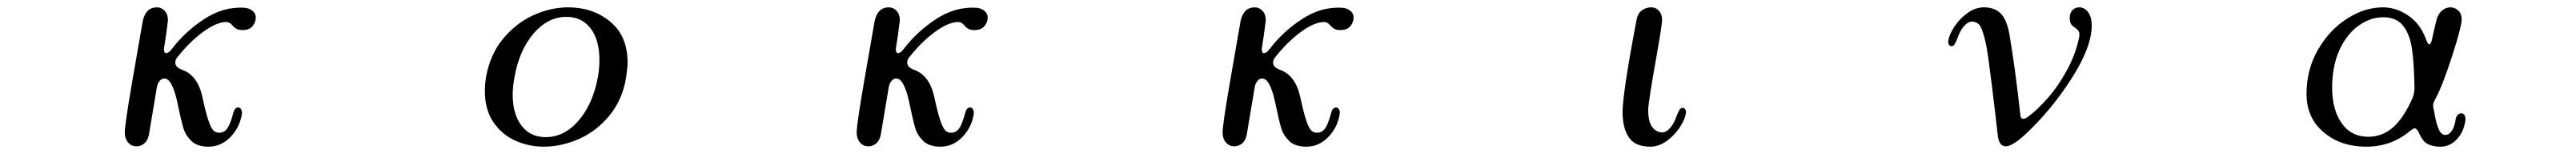

<svg xmlns="http://www.w3.org/2000/svg" viewBox="-20 -400 7040 420"><path d="M370 -342Q378 -380 409 -380Q421 -380 430 -370.5Q439 -361 439 -345L434 -306L428 -267Q428 -255 434 -255Q441 -255 450 -267Q486 -314 538 -348Q590 -382 647 -379Q661 -378 670 -370.5Q679 -363 679 -353Q679 -339 670 -328.5Q661 -318 643 -318Q632 -318 626 -321.5Q620 -325 613.5 -332.5Q607 -340 599 -340Q572 -340 535 -313Q498 -286 464 -243Q459 -237 459 -229Q459 -217 477 -210Q520 -195 533 -136Q542 -94 549 -73Q556 -52 562.5 -45Q569 -38 579 -38Q592 -38 600.5 -49Q609 -60 617 -90Q621 -107 631 -107Q636 -107 639 -101.5Q642 -96 641 -89Q635 -52 609.5 -26Q584 0 550 0Q519 0 503 -15.5Q487 -31 481 -51Q475 -71 463 -128Q457 -154 448.5 -170Q440 -186 429 -186Q422 -186 416.5 -179.5Q411 -173 409 -164L387 -33Q384 -17 374.5 -9Q365 -1 353 -1Q339 -1 330 -11.5Q321 -22 321 -38Q321 -60 340.5 -173Q360 -286 370 -342Z M1305 -151Q1305 -170 1308 -189Q1319 -251 1354.5 -294Q1390 -337 1437.5 -358.5Q1485 -380 1533 -380Q1600 -380 1647.5 -341Q1695 -302 1695 -229Q1695 -217 1691 -189Q1681 -128 1645.5 -85Q1610 -42 1562 -21Q1514 0 1466 0Q1424 0 1387 -17Q1350 -34 1327.5 -68Q1305 -102 1305 -151ZM1614 -190Q1618 -213 1618 -237Q1618 -291 1594 -322.5Q1570 -354 1528 -354Q1477 -354 1438 -308.5Q1399 -263 1386 -190Q1381 -162 1381 -142Q1381 -89 1405 -57.5Q1429 -26 1471 -26Q1522 -26 1561 -71Q1600 -116 1614 -190Z M2370 -342Q2378 -380 2409 -380Q2421 -380 2430 -370.5Q2439 -361 2439 -345L2434 -306L2428 -267Q2428 -255 2434 -255Q2441 -255 2450 -267Q2486 -314 2538 -348Q2590 -382 2647 -379Q2661 -378 2670 -370.5Q2679 -363 2679 -353Q2679 -339 2670 -328.5Q2661 -318 2643 -318Q2632 -318 2626 -321.5Q2620 -325 2613.5 -332.5Q2607 -340 2599 -340Q2572 -340 2535 -313Q2498 -286 2464 -243Q2459 -237 2459 -229Q2459 -217 2477 -210Q2520 -195 2533 -136Q2542 -94 2549 -73Q2556 -52 2562.5 -45Q2569 -38 2579 -38Q2592 -38 2600.5 -49Q2609 -60 2617 -90Q2621 -107 2631 -107Q2636 -107 2639 -101.5Q2642 -96 2641 -89Q2635 -52 2609.5 -26Q2584 0 2550 0Q2519 0 2503 -15.5Q2487 -31 2481 -51Q2475 -71 2463 -128Q2457 -154 2448.5 -170Q2440 -186 2429 -186Q2422 -186 2416.5 -179.5Q2411 -173 2409 -164L2387 -33Q2384 -17 2374.5 -9Q2365 -1 2353 -1Q2339 -1 2330 -11.5Q2321 -22 2321 -38Q2321 -60 2340.5 -173Q2360 -286 2370 -342Z M3370 -342Q3378 -380 3409 -380Q3421 -380 3430 -370.5Q3439 -361 3439 -345L3434 -306L3428 -267Q3428 -255 3434 -255Q3441 -255 3450 -267Q3486 -314 3538 -348Q3590 -382 3647 -379Q3661 -378 3670 -370.5Q3679 -363 3679 -353Q3679 -339 3670 -328.5Q3661 -318 3643 -318Q3632 -318 3626 -321.5Q3620 -325 3613.5 -332.5Q3607 -340 3599 -340Q3572 -340 3535 -313Q3498 -286 3464 -243Q3459 -237 3459 -229Q3459 -217 3477 -210Q3520 -195 3533 -136Q3542 -94 3549 -73Q3556 -52 3562.5 -45Q3569 -38 3579 -38Q3592 -38 3600.5 -49Q3609 -60 3617 -90Q3621 -107 3631 -107Q3636 -107 3639 -101.5Q3642 -96 3641 -89Q3635 -52 3609.5 -26Q3584 0 3550 0Q3519 0 3503 -15.5Q3487 -31 3481 -51Q3475 -71 3463 -128Q3457 -154 3448.5 -170Q3440 -186 3429 -186Q3422 -186 3416.5 -179.5Q3411 -173 3409 -164L3387 -33Q3384 -17 3374.5 -9Q3365 -1 3353 -1Q3339 -1 3330 -11.5Q3321 -22 3321 -38Q3321 -60 3340.5 -173Q3360 -286 3370 -342Z M4414 -94Q4414 -146 4452 -345Q4455 -363 4466.5 -371.5Q4478 -380 4492 -380Q4505 -380 4513.5 -370.5Q4522 -361 4522 -345Q4522 -333 4504 -231Q4484 -119 4484 -100Q4484 -68 4495 -53.5Q4506 -39 4523 -39Q4533 -39 4543.5 -50.5Q4554 -62 4561 -82Q4566 -95 4569.5 -100.5Q4573 -106 4578 -106Q4582 -106 4585 -102Q4588 -98 4587 -92Q4585 -75 4570.5 -53Q4556 -31 4534.5 -15.5Q4513 0 4490 0Q4448 0 4431 -25.5Q4414 -51 4414 -94Z M5401 -380Q5431 -380 5447.5 -363Q5464 -346 5471 -307Q5487 -214 5501 -86Q5501 -82 5503 -79Q5505 -76 5509 -76Q5514 -76 5521 -81Q5544 -97 5574 -130.5Q5604 -164 5628.5 -209Q5653 -254 5662 -300Q5663 -310 5660.5 -314.5Q5658 -319 5651 -324Q5643 -329 5639.5 -334.5Q5636 -340 5636 -351Q5636 -365 5643.5 -372.5Q5651 -380 5662 -380Q5676 -380 5686 -367Q5696 -354 5696 -330Q5696 -272 5641 -186Q5586 -100 5514 -33Q5479 -1 5461 -1Q5442 -1 5439 -33Q5434 -79 5423 -168Q5412 -257 5407 -280Q5399 -316 5391.5 -328.5Q5384 -341 5368 -341Q5358 -341 5347.5 -329.5Q5337 -318 5330 -298Q5325 -285 5321.5 -279.5Q5318 -274 5313 -274Q5309 -274 5306 -278Q5303 -282 5304 -288Q5306 -305 5320.5 -327Q5335 -349 5356.5 -364.5Q5378 -380 5401 -380Z M6492 -380Q6528 -380 6561 -357.5Q6594 -335 6609 -294Q6615 -279 6618 -279Q6623 -279 6626 -293Q6627 -299 6637 -341Q6641 -360 6652 -370Q6663 -380 6676 -380Q6688 -380 6697.5 -371.5Q6707 -363 6707 -347Q6707 -328 6680.5 -246Q6654 -164 6633 -126Q6629 -119 6629 -113Q6629 -108 6630 -103.5Q6631 -99 6632 -95Q6637 -64 6644 -48Q6651 -32 6662 -32Q6672 -32 6679.5 -42.5Q6687 -53 6690 -71Q6691 -81 6695.5 -86Q6700 -91 6706 -91Q6712 -91 6715 -85.5Q6718 -80 6717 -71Q6713 -41 6694 -20.5Q6675 0 6649 0Q6630 0 6615.5 -6.5Q6601 -13 6591 -36Q6585 -50 6578 -50Q6575 -50 6566 -43Q6515 0 6446 0Q6376 0 6329.5 -39.5Q6283 -79 6283 -144Q6283 -210 6314 -264Q6345 -318 6393.5 -349Q6442 -380 6492 -380ZM6452 -27Q6489 -27 6518 -51.5Q6547 -76 6571 -129Q6578 -144 6578 -160Q6577 -224 6571.5 -264.5Q6566 -305 6547.5 -329Q6529 -353 6493 -353Q6457 -353 6424.5 -329.5Q6392 -306 6372.5 -262.5Q6353 -219 6353 -161Q6353 -101 6379 -64Q6405 -27 6452 -27Z"/></svg>

Font: Hina Mincho
Style: Regular
Weight: 400
Designer: satsuyako
Foundry: satsuyako
Version: Version 1.100